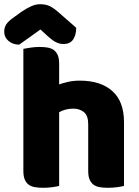

<svg xmlns="http://www.w3.org/2000/svg" viewBox="-57 -884 662 912"><path d="M532 -1Q522 2 500.5 5Q479 8 456 8Q434 8 416.5 5Q399 2 387 -7Q375 -16 368.5 -31.5Q362 -47 362 -72V-294Q362 -335 341.5 -351.5Q321 -368 291 -368Q271 -368 253 -363Q235 -358 224 -351V-1Q214 2 192.5 5Q171 8 148 8Q126 8 108.5 5Q91 2 79 -7Q67 -16 60.5 -31.5Q54 -47 54 -72V-652Q65 -654 86.5 -657.5Q108 -661 130 -661Q152 -661 169.5 -658Q187 -655 199 -646Q211 -637 217.5 -621.5Q224 -606 224 -581V-483Q237 -488 263.5 -494.5Q290 -501 322 -501Q421 -501 476.5 -451.5Q532 -402 532 -304ZM135 -744Q104 -721 80 -704.5Q56 -688 34 -672Q4 -672 -16.5 -689.5Q-37 -707 -37 -733Q-37 -753 -27.5 -768Q-18 -783 9 -802L45 -828Q70 -845 91.5 -854.5Q113 -864 133 -864Q160 -864 179 -855Q198 -846 224 -823L305 -752Q305 -718 290.5 -696.5Q276 -675 245 -675Q235 -675 226.5 -677Q218 -679 208 -684Q198 -689 186 -698.5Q174 -708 158 -723Z"/></svg>

Font: Baloo Thambi
Style: Regular
Weight: 400
Designer: Aadarsh Rajan and Ek Type
Foundry: Ek Type
Version: Version 1.443;PS 1.000;hotconv 16.6.51;makeotf.lib2.5.65220;